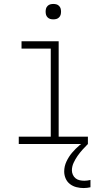

<svg xmlns="http://www.w3.org/2000/svg" viewBox="-20 -729 540 972"><path d="M75 0V-37H237V-483H89V-520H277V-37H425V0ZM403 223Q385 223 367 218.5Q349 214 334.5 203Q320 192 312.5 175Q305 158 305 139Q305 113 316.5 88.5Q328 64 345 44Q362 24 382.5 6.5Q403 -11 425 -25V0Q411 14 397.5 29Q384 44 372.5 60.5Q361 77 352.5 95.5Q344 114 344 134Q344 145 349 156Q354 167 363 174Q372 181 383.5 183.5Q395 186 407 186Q414 186 422 185Q430 184 438 182V219Q429 221 420.5 222Q412 223 403 223ZM250 -631Q242 -631 234.5 -633Q227 -635 221 -641Q215 -647 213 -654.5Q211 -662 211 -670Q211 -678 213 -685.5Q215 -693 221 -699Q227 -705 234.5 -707Q242 -709 250 -709Q258 -709 265.5 -707Q273 -705 279 -699Q285 -693 287 -685.5Q289 -678 289 -670Q289 -662 287 -654.5Q285 -647 279 -641Q273 -635 265.5 -633Q258 -631 250 -631Z"/></svg>

Font: Iosevka Curly Slab Extralight
Style: Regular
Weight: 200
Monospace: yes
Designer: Belleve Invis
Foundry: Belleve Invis
Version: Version 22.1.2; ttfautohint (v1.8.4)